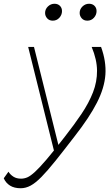

<svg xmlns="http://www.w3.org/2000/svg" viewBox="-97 -798 594 1022"><path d="M13 204Q-21 204 -43.5 190Q-66 176 -77 151L-52 116Q-42 132 -25.5 142.5Q-9 153 15 153Q32 153 48.5 146Q65 139 89.5 116.5Q114 94 151.5 50Q189 6 247 -69Q298 -134 337 -192Q376 -250 398 -306.5Q420 -363 419.5 -422Q419 -481 391 -548H441Q469 -471 464 -400.5Q459 -330 419 -251.5Q379 -173 300 -72Q240 6 197.5 59Q155 112 123.5 144Q92 176 66 190Q40 204 13 204ZM192 11 53 -548H84L215 -22ZM184 -688Q165 -688 154 -700.5Q143 -713 143 -729Q143 -749 158 -763.5Q173 -778 193 -778Q211 -778 222 -767Q233 -756 233 -739Q233 -719 219 -703.5Q205 -688 184 -688ZM368 -688Q349 -688 338 -700.5Q327 -713 327 -729Q327 -749 342 -763.5Q357 -778 377 -778Q395 -778 406 -767Q417 -756 417 -739Q417 -719 403 -703.5Q389 -688 368 -688Z"/></svg>

Font: Savate ExtraLight
Style: Italic
Weight: 200
Italic angle: -11°
Designer: Max Esnée
Foundry: Plomb Type
Version: Version 2.000